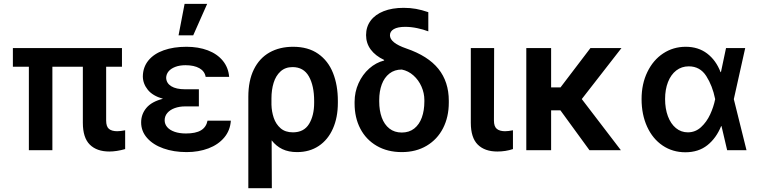

<svg xmlns="http://www.w3.org/2000/svg" viewBox="-20 -780 3935 997"><path d="M613.3 -433.6H531.2V-154.3Q531.2 -122.6 545.9 -110.6Q560.5 -98.6 588.9 -98.6Q605.5 -98.6 629.9 -103.5V-5.9Q585.4 6.8 547.9 6.8Q482.4 6.8 446.3 -29.1Q410.2 -64.9 410.2 -142.6V-433.6H252V0H129.9V-433.6H46.9V-530.3H613.3Z M826.2 -267.1Q772.9 -282.2 747.6 -313.7Q722.2 -345.2 721.7 -382.8Q722.2 -431.2 750.7 -466.1Q779.3 -501 830.3 -519Q881.3 -537.1 948.2 -537.1Q1010.3 -537.1 1059.1 -518.6Q1107.9 -500 1137 -464.6Q1166 -429.2 1169.9 -380.9H1047.9Q1043 -410.2 1015.4 -425.8Q987.8 -441.4 943.4 -441.4Q912.6 -441.4 889.9 -432.6Q867.2 -423.8 855.2 -409.2Q843.3 -394.5 842.8 -376Q843.8 -348.1 869.1 -332.3Q894.5 -316.4 941.4 -316.4H1012.7V-227.5H941.4Q912.1 -227.5 887.7 -218.8Q863.3 -210 849.1 -193.6Q835 -177.2 835 -155.3Q835 -135.7 848.1 -120.1Q861.3 -104.5 886.5 -95.7Q911.6 -86.9 945.3 -86.9Q996.6 -86.9 1023.7 -103.3Q1050.8 -119.6 1057.6 -153.3H1178.7Q1175.3 -102.5 1144.3 -65.7Q1113.3 -28.8 1062.3 -9.5Q1011.2 9.8 949.2 9.8Q882.3 9.8 828.6 -9.3Q774.9 -28.3 743.9 -63.5Q712.9 -98.6 712.9 -144.5Q712.9 -187 740.2 -219.7Q767.6 -252.4 826.2 -267.1ZM938.5 -759.8H1055.7L983.4 -596.7H907.2Z M1502 -537.1Q1580.1 -537.1 1632.1 -500.7Q1684.1 -464.4 1709.2 -401.1Q1734.4 -337.9 1734.4 -255.9V-246.1Q1734.4 -169.9 1708.7 -112.1Q1683.1 -54.2 1635.3 -22.2Q1587.4 9.8 1522.5 9.8Q1478.5 9.8 1446.3 -5.6Q1414.1 -21 1390.6 -51.3L1391.6 197.3H1269.5V-277.3Q1269.5 -361.3 1298.3 -419.7Q1327.1 -478 1379.6 -507.6Q1432.1 -537.1 1502 -537.1ZM1389.6 -236.3Q1390.6 -200.2 1401.6 -167.7Q1412.6 -135.3 1437 -114Q1461.4 -92.8 1501 -92.8Q1558.1 -92.8 1584.7 -136.2Q1611.3 -179.7 1611.3 -246.1V-255.9Q1611.3 -334.5 1584 -383.1Q1556.6 -431.6 1499 -431.6Q1461.4 -431.6 1436.8 -409.2Q1412.1 -386.7 1400.9 -350.1Q1389.6 -313.5 1389.6 -269.5Z M2076.2 -739.3Q2110.4 -739.3 2140.1 -733.9Q2169.9 -728.5 2204.1 -716.8V-617.2Q2178.7 -627 2146.7 -633.8Q2114.7 -640.6 2084 -640.6Q2045.4 -640.6 2025.1 -628.9Q2004.9 -617.2 2004.9 -596.7Q2004.9 -557.6 2089.8 -528.3Q2202.6 -489.7 2256.6 -422.4Q2310.5 -355 2310.5 -256.8V-247.1Q2310.5 -172.9 2280.8 -114.5Q2251 -56.2 2195.6 -23.2Q2140.1 9.8 2066.4 9.8Q1992.2 9.8 1936.5 -22.5Q1880.9 -54.7 1851.1 -111.8Q1821.3 -168.9 1821.3 -242.2V-251Q1821.3 -302.2 1841.8 -347.7Q1862.3 -393.1 1897.2 -424.1Q1932.1 -455.1 1974.6 -465.8V-468.8Q1929.2 -490.2 1905 -522.9Q1880.9 -555.7 1880.9 -597.7Q1880.9 -640.6 1904.5 -672.6Q1928.2 -704.6 1972.2 -721.9Q2016.1 -739.3 2076.2 -739.3ZM2066.4 -91.8Q2104.5 -91.8 2130.9 -112.5Q2157.2 -133.3 2170.4 -169.7Q2183.6 -206.1 2183.6 -252.9V-260.7Q2183.6 -296.4 2168.7 -330.3Q2153.8 -364.3 2127 -388.2Q2100.1 -412.1 2066.4 -418.9Q2028.8 -418.9 2002.2 -398.2Q1975.6 -377.4 1962.4 -341.6Q1949.2 -305.7 1949.2 -260.7V-252.9Q1949.2 -206.1 1962.4 -169.7Q1975.6 -133.3 2002 -112.5Q2028.3 -91.8 2066.4 -91.8Z M2545.9 -530.3 2544.9 -154.3Q2544.9 -123 2559.8 -110.8Q2574.7 -98.6 2602.5 -98.6Q2619.1 -98.6 2643.6 -103.5V-5.9Q2605.5 6.8 2562.5 6.8Q2497.1 6.8 2460.9 -29.1Q2424.8 -64.9 2424.8 -142.6V-530.3Z M2841.8 -326.2H2890.6L3045.9 -530.3H3207L3001 -265.6L3204.1 0H3041L2890.1 -207H2841.8V0H2712.9V-530.3H2841.8Z M3311.5 -265.6Q3311.5 -344.2 3341.6 -406.2Q3371.6 -468.3 3423.8 -502.7Q3476.1 -537.1 3541 -537.1Q3606 -537.1 3652.1 -502Q3698.2 -466.8 3721.7 -405.3H3723.6L3750 -530.3H3849.6L3790.5 -265.1L3856.4 0H3755.9L3726.6 -125H3724.6Q3699.2 -62.5 3653.1 -25.9Q3606.9 10.7 3539.1 10.7Q3472.7 10.7 3420.9 -24.2Q3369.1 -59.1 3340.3 -122.1Q3311.5 -185.1 3311.5 -265.6ZM3551.8 -92.8Q3590.8 -92.8 3620.1 -119.6Q3649.4 -146.5 3667.5 -185.5Q3685.5 -224.6 3693.4 -263.7L3693.8 -265.1L3693.4 -266.6Q3679.7 -334.5 3647.5 -385Q3615.2 -435.5 3556.6 -435.5Q3519.5 -435.5 3491.7 -414.1Q3463.9 -392.6 3448.7 -354Q3433.6 -315.4 3433.6 -265.6Q3433.6 -215.8 3448.2 -176.5Q3462.9 -137.2 3489.7 -115Q3516.6 -92.8 3551.8 -92.8Z"/></svg>

Font: Pretendard SemiBold
Style: Regular
Weight: 600
Designer: Base glyphs from Inter by Rasmus Andersson; Hangeul glyphs from Noto Sans CJK(Source Han Sans) by Jang Soo-young and Kan
Foundry: Kil Hyung-jin
Version: Version 1.309